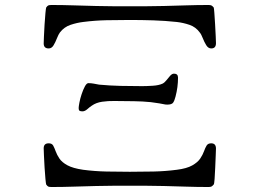

<svg xmlns="http://www.w3.org/2000/svg" viewBox="-20 -759 1040 769"><path d="M845 -164Q845 -185 826 -185Q813 -185 807.5 -176Q802 -167 797 -153Q792 -139 782 -124Q772 -109 750 -96.5Q728 -84 688 -79Q642 -73 594.5 -72Q547 -71 500 -71Q454 -71 406.5 -72Q359 -73 313 -79Q272 -85 250 -97Q228 -109 218 -124Q208 -139 203 -153Q198 -167 193 -176Q188 -185 175 -185Q155 -185 155 -165Q155 -159 156 -137Q157 -115 158.5 -88.5Q160 -62 162 -42Q164 -22 165 -20Q170 -13 174 -11.5Q178 -10 187 -10Q231 -10 275.5 -11.5Q320 -13 365 -14Q399 -15 432.5 -15Q466 -15 500 -15Q534 -15 568 -15Q602 -15 636 -14Q680 -13 724.5 -11.5Q769 -10 814 -10Q822 -10 826 -11.5Q830 -13 836 -20Q838 -22 839.5 -42Q841 -62 842 -88Q843 -114 844 -136Q845 -158 845 -164ZM693 -448Q693 -464 677 -464Q669 -464 661.5 -455.5Q654 -447 646.5 -437.5Q639 -428 631 -424Q616 -417 591 -415.5Q566 -414 549 -414Q506 -414 463 -415Q420 -416 377 -420Q366 -422 355.5 -424Q345 -426 334 -426Q327 -426 320 -413Q313 -400 307 -382Q301 -364 298 -348Q295 -332 295 -326Q295 -318 298.5 -315.5Q302 -313 310 -313Q320 -313 330 -322Q340 -331 348 -336Q365 -348 389 -351.5Q413 -355 438 -354.5Q463 -354 483 -354Q517 -354 550.5 -352.5Q584 -351 618 -345Q626 -344 634 -342Q642 -340 650 -340Q668 -340 673.5 -348Q679 -356 683 -372Q688 -391 690.5 -410Q693 -429 693 -448ZM845 -586Q845 -592 844 -614Q843 -636 841.5 -662Q840 -688 838.5 -707.5Q837 -727 836 -729Q830 -736 826 -737.5Q822 -739 814 -739Q769 -739 724.5 -737.5Q680 -736 636 -735Q602 -734 568 -734Q534 -734 500 -734Q466 -734 432.5 -734Q399 -734 365 -735Q320 -736 275.5 -737.5Q231 -739 187 -739Q178 -739 174 -737.5Q170 -736 165 -729Q164 -727 162 -707Q160 -687 158.5 -661Q157 -635 156 -613Q155 -591 155 -585Q155 -565 175 -565Q187 -565 194.5 -577.5Q202 -590 208 -605.5Q214 -621 220 -629Q237 -651 262.5 -659.5Q288 -668 313 -671Q360 -677 406.5 -678Q453 -679 500 -679Q547 -679 594 -677.5Q641 -676 688 -671Q714 -668 739 -659.5Q764 -651 780 -629Q786 -622 792 -606.5Q798 -591 806 -578Q814 -565 826 -565Q845 -565 845 -586Z"/></svg>

Font: UoqMunThenKhung
Style: Regular
Weight: 400
Designer: Font-Kai, 金井和夫, 宇文滿月
Foundry: Kazuo Kanai, Moonlit Owen
Version: Version 1.197